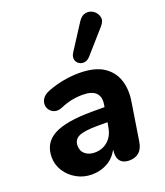

<svg xmlns="http://www.w3.org/2000/svg" viewBox="-144 -877 845 985"><g transform="rotate(-20 278.5 -384.5)"><path d="M189 11Q143 11 105 -10.5Q67 -32 45 -67Q23 -102 23 -143Q23 -221 89.5 -256.5Q156 -292 298 -292H366L368 -305Q375 -346 353.5 -368Q332 -390 281 -390Q250 -390 220.5 -384Q191 -378 159 -364Q131 -353 111 -363Q91 -373 84 -393.5Q77 -414 88 -435.5Q99 -457 133 -470Q176 -486 219 -493.5Q262 -501 302 -501Q386 -501 434 -470Q482 -439 499 -386.5Q516 -334 505 -269L473 -66Q462 9 392 9Q359 9 343 -11.5Q327 -32 333 -72Q309 -29 271 -9Q233 11 189 11ZM240 -90Q283 -90 312.5 -116.5Q342 -143 349 -188L354 -214H301Q228 -214 198 -200.5Q168 -187 168 -153Q168 -123 188.5 -106.5Q209 -90 240 -90ZM379 -561Q364 -545 347.5 -543.5Q331 -542 318 -551Q305 -560 302 -576Q299 -592 311 -611L400 -749Q418 -776 441 -779Q464 -782 482.5 -768.5Q501 -755 506 -733Q511 -711 491 -688Z"/></g></svg>

Font: Nunito ExtraBold
Style: Italic
Weight: 800
Italic angle: -9°
Designer: Vernon Adams
Foundry: Vernon Adams
Version: Version 3.601; ttfautohint (v1.8.2.53-6de2)